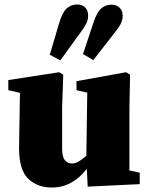

<svg xmlns="http://www.w3.org/2000/svg" viewBox="-20 -820 657 856"><path d="M371 12 367 -67Q337 -28 298 -6Q259 16 211 16Q145 16 104.5 -24.5Q64 -65 65 -164L69 -406L17 -418V-463L244 -498L262 -487L257 -343V-159Q257 -120 269.5 -105.5Q282 -91 301 -91Q316 -91 332.5 -101Q349 -111 365 -126L369 -407L321 -418V-458L542 -498L560 -487L557 -343V-60L603 -50V1ZM202 -576 244 -718Q258 -765 277.5 -782.5Q297 -800 324 -800Q347 -800 360 -786.5Q373 -773 373 -749Q373 -732 364 -714Q355 -696 336 -671L249 -551ZM350 -579 397 -720Q412 -766 431.5 -782.5Q451 -799 475 -799Q501 -799 514 -785Q527 -771 527 -750Q527 -730 517 -711.5Q507 -693 487 -669L396 -552Z"/></svg>

Font: Source Serif 4 Black
Style: Regular
Weight: 900
Designer: Frank Grießhammer
Foundry: Adobe
Version: Version 4.005;hotconv 1.1.0;makeotfexe 2.6.0